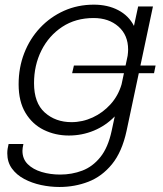

<svg xmlns="http://www.w3.org/2000/svg" viewBox="-20 -558 682 804"><path d="M268.5 9.5Q211.5 9.5 163.5 -14Q115.5 -37.5 86.8 -85.2Q58 -133 58 -205Q58 -275 81.5 -335.5Q105 -396 147.8 -441.5Q190.5 -487 248 -512.8Q305.5 -538.5 373 -538.5Q431 -538.5 475 -515.5Q519 -492.5 541 -449.5L558.5 -531H620.5L510 -10Q491 78 449 129.5Q407 181 350 203Q293 225 229 225Q190.5 225 152 216.8Q113.5 208.5 81.5 191.5Q49.5 174.5 30 147.8Q10.5 121 10.5 84Q10.5 73.5 12 64.5Q13.5 55.5 16 45H78Q74 63 74 73.5Q74 107.5 96.2 129.5Q118.5 151.5 154.5 162.2Q190.5 173 232 173Q281 173 324.5 156.5Q368 140 400.2 100Q432.5 60 447.5 -10L460.5 -70.5Q422.5 -31.5 373 -11Q323.5 9.5 268.5 9.5ZM122.5 -209.5Q122.5 -127 167.5 -86.8Q212.5 -46.5 279.5 -46.5Q325.5 -46.5 368.2 -66.2Q411 -86 443 -121.5Q475 -157 489 -204.5L514.5 -324.5Q516.5 -340 516.5 -350.5Q516.5 -411 476 -446.8Q435.5 -482.5 372 -482.5Q296.5 -482.5 240.5 -445.5Q184.5 -408.5 153.5 -346.8Q122.5 -285 122.5 -209.5ZM282 -251.5 289.5 -283.5H631.5L625 -251.5Z"/></svg>

Font: Epilogue Light
Style: Italic
Weight: 300
Italic angle: -12°
Designer: Tyler Finck
Foundry: Etcetera Type Co
Version: Version 2.111; ttfautohint (v1.8.3)